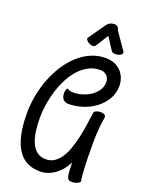

<svg xmlns="http://www.w3.org/2000/svg" viewBox="-173 -994 843 1115"><g transform="rotate(20 248.0 -436.0)"><path d="M240.2 -384.8Q221.7 -384.8 208.7 -397.5Q195.8 -410.2 195.8 -435.1Q195.8 -440.4 196.5 -446Q197.3 -451.7 198.7 -456.3Q200.2 -460.9 202.4 -463.9Q204.6 -466.8 207 -466.8Q209.5 -466.8 211.7 -465.3Q213.9 -463.9 217.5 -461.9Q221.2 -460 227.5 -458.5Q233.9 -457 245.1 -457Q272 -457 300.3 -465.6Q328.6 -474.1 351.8 -490Q375 -505.9 389.9 -528.3Q404.8 -550.8 404.8 -579.1Q404.8 -589.4 401.4 -599.1Q397.9 -608.9 391.1 -616.5Q384.3 -624 373.8 -628.9Q363.3 -633.8 349.1 -633.8Q310.1 -633.8 277.6 -616.7Q245.1 -599.6 218.8 -570.6Q192.4 -541.5 172.6 -503.4Q152.8 -465.3 139.6 -423.1Q126.5 -380.9 119.6 -337.4Q112.8 -293.9 112.8 -254.9Q112.8 -208 118.7 -168.2Q124.5 -128.4 137.7 -99.6Q150.9 -70.8 172.9 -54.4Q194.8 -38.1 227.1 -38.1Q256.3 -38.1 278.8 -53Q301.3 -67.9 318.1 -93.3Q335 -118.7 346.9 -152.6Q358.9 -186.5 367.7 -225.1Q376.5 -263.7 382.8 -304.7Q389.2 -345.7 394 -384.8Q395.5 -394.5 408.2 -399.7Q420.9 -404.8 435.1 -404.8Q440.9 -404.8 447.3 -403.3Q453.6 -401.9 458.3 -398.9Q462.9 -396 465.1 -391.1Q467.3 -386.2 465.8 -378.9Q461.9 -359.4 457.5 -317.1Q453.1 -274.9 453.1 -215.8Q453.1 -166.5 453.9 -130.9Q454.6 -95.2 456.1 -69.3Q457.5 -43.5 459 -26.1Q460.4 -8.8 461.9 2.9Q464.8 7.3 464.8 9.8Q464.8 14.6 460 19Q455.1 23.4 447.8 26.9Q440.4 30.3 431.4 32.2Q422.4 34.2 414.1 34.2Q400.9 34.2 394 28.8Q387.2 23.4 384 11Q380.9 -1.5 379.9 -22.2Q378.9 -43 377.9 -73.2Q366.7 -49.3 350.1 -28.8Q333.5 -8.3 313 7.1Q292.5 22.5 268.3 31.2Q244.1 40 217.8 40Q176.8 40 142.8 24.4Q108.9 8.8 84.5 -25.9Q60.1 -60.5 46.6 -116.5Q33.2 -172.4 33.2 -252.9Q33.2 -308.1 43.7 -363.5Q54.2 -418.9 74 -469.7Q93.8 -520.5 122.3 -564.5Q150.9 -608.4 186.5 -640.6Q222.2 -672.9 264.4 -691.4Q306.6 -710 354 -710Q384.8 -710 408.9 -700.2Q433.1 -690.4 449.7 -673.1Q466.3 -655.8 475.1 -632.6Q483.9 -609.4 483.9 -583Q483.9 -539.6 462.9 -503.2Q441.9 -466.8 407.7 -440.4Q373.5 -414.1 329.6 -399.4Q285.6 -384.8 240.2 -384.8ZM432.1 -788.1Q435.1 -784.2 437.5 -780.5Q439.9 -776.9 439.9 -772.9Q439.9 -764.6 427.7 -757.3Q415.5 -750 395 -750Q386.7 -750 381.1 -753.2Q375.5 -756.3 373 -760.3L323.7 -835.9L280.8 -767.1Q276.9 -760.3 272.5 -755.1Q268.1 -750 256.8 -750Q250 -750 242.4 -752.9Q234.9 -755.9 228.5 -760.3Q222.2 -764.6 218 -770.3Q213.9 -775.9 213.9 -781.2Q213.9 -783.2 215.8 -785.2L286.1 -885.3Q294.9 -898.9 307.1 -905.5Q319.3 -912.1 332 -912.1Q340.8 -912.1 346.2 -910.4Q351.6 -908.7 355 -905.3Q358.4 -901.9 360.6 -896.7Q362.8 -891.6 365.7 -884.3Z"/></g></svg>

Font: Grand Hotel
Style: Regular
Weight: 400
Designer: Brian J. Bonislawsky & Jim Lyles for Astigmatic (AOETI)
Foundry: Astigmatic (AOETI)
Version: Version 001.000